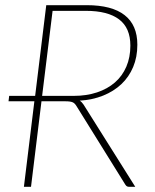

<svg xmlns="http://www.w3.org/2000/svg" viewBox="-20 -723 598 743"><path d="M143 -352H265.5Q315 -352 355.5 -365.5Q396 -379 424.8 -404Q453.5 -429 469 -465.2Q484.5 -501.5 484.5 -546.5Q484.5 -615 440.8 -648Q397 -681 313 -681H183.5ZM315.5 -703Q413 -703 462.2 -664.5Q511.5 -626 511.5 -550Q511.5 -502 495.2 -463.5Q479 -425 449.5 -397.2Q420 -369.5 379 -353Q338 -336.5 288.5 -333.5Q297.5 -327.5 303.5 -318L503.5 0H481Q476 0 472.2 -1.5Q468.5 -3 465 -8.5L276 -312.5Q273 -317.5 269.5 -321.2Q266 -325 261.5 -327Q257 -329 250.2 -330Q243.5 -331 234 -331H140.5L100 0H72.5L113 -331H13L15.5 -352H116L159 -703Z"/></svg>

Font: Lato ExtraLight
Style: Italic
Weight: 275
Italic angle: -7°
Designer: Lukasz Dziedzic with Adam Twardoch and Botio Nikoltchev
Foundry: tyPoland Lukasz Dziedzic
Version: Version 2.015; 2015-08-06; http://www.latofonts.com/